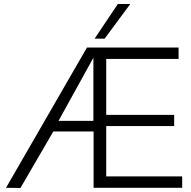

<svg xmlns="http://www.w3.org/2000/svg" viewBox="-20 -937 955 958"><path d="M10 0 414 -700H871V-643H510V-364H849V-308H510V-57H889V0H447V-281H246L82 1ZM272 -334H446V-649ZM452 -744 568 -917H630L502 -744Z"/></svg>

Font: Georama Light
Style: Regular
Weight: 300
Designer: Jean-Baptiste Levee
Foundry: Production Type
Version: Version 1.000